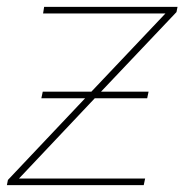

<svg xmlns="http://www.w3.org/2000/svg" viewBox="-21 -537 542 557"><path d="M491 -502 272 -271H410L406 -252H254L34 -19H400L396 0H-1L2 -15L226 -252H99L103 -271H244L459 -498H104L107 -517H494Z"/></svg>

Font: Montserrat Alternates Thin
Style: Italic
Weight: 250
Italic angle: -11.3°
Designer: Julieta Ulanovsky
Foundry: Julieta Ulanovsky
Version: Version 7.200